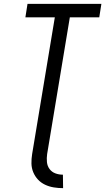

<svg xmlns="http://www.w3.org/2000/svg" viewBox="-20 -755 547 998"><path d="M308 223Q283 223 259 219Q235 215 214 205Q193 195 177.5 178.5Q162 162 153 140.5Q144 119 143.5 95Q143 71 147 46L265 -665H112L123 -735H507L496 -665H343L225 46Q222 67 224 87.5Q226 108 237.5 123.5Q249 139 267.5 146Q286 153 307 153Z"/></svg>

Font: Iosevka Custom
Style: Italic
Weight: 400
Italic angle: -9°
Monospace: yes
Designer: Belleve Invis
Foundry: Belleve Invis
Version: Version 30.3.3; ttfautohint (v1.8.3)